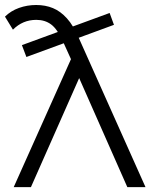

<svg xmlns="http://www.w3.org/2000/svg" viewBox="-44 -767 616 787"><path d="M104.3 -746.5Q142.1 -746.5 172.9 -733.8Q203.8 -721.1 230.3 -691.8Q256.8 -662.5 279.2 -611L552.4 0H477.9L262.5 -487.7L258.6 -498.7L213.8 -597.6Q190.9 -647.9 165.7 -666.7Q140.4 -685.6 104.7 -685.6Q49 -685.6 9 -645.4L-23.6 -698.8Q0.2 -722.4 33.8 -734.5Q67.4 -746.5 104.3 -746.5ZM254.1 -540.5 296 -482 82.8 0H12.2ZM64.2 -533.4 45.8 -582 405.4 -713.8 423.1 -665.2Z"/></svg>

Font: Montserrat Thin
Style: Regular
Weight: 100
Designer: Julieta Ulanovsky
Foundry: Julieta Ulanovsky
Version: Version 9.000